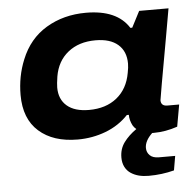

<svg xmlns="http://www.w3.org/2000/svg" viewBox="-52 -592 859 843"><g transform="rotate(-5 377.0 -170.5)"><path d="M273.9 12.2Q165.5 12.2 102.8 -43.5Q40 -99.1 40 -204.1Q40 -286.6 69.8 -358.9Q105.5 -447.8 181.9 -493.4Q258.3 -539.1 356.9 -539.1Q493.7 -539.1 545.9 -456.1H554.2L590.8 -526.9H720.2L698.2 -401.9Q649.9 -133.8 649.9 -127.9Q649.9 -102.1 678.2 -102.1H730L712.9 -5.9Q660.2 12.2 608.9 12.2H601.1Q567.9 43.9 567.9 75.2Q567.9 94.7 581.3 107.9Q594.7 121.1 621.1 121.1H692.9L682.1 184.1Q628.4 198.2 569.8 198.2Q546.9 198.2 527.3 193.4Q507.8 188.5 491.7 178Q475.6 167.5 466.3 149.7Q457 131.8 457 107.9Q457 69.8 477.8 41.5Q498.5 13.2 533.2 -11.2Q523.4 -19.5 518.1 -28.8Q505.9 -52.2 505.9 -76.2H497.1Q455.6 -32.2 397 -10Q338.4 12.2 273.9 12.2ZM334 -112.8Q408.7 -112.8 456.8 -151.6Q504.9 -190.4 517.1 -259.8Q522 -283.7 522 -300.8Q522 -355 487.3 -385Q452.6 -415 388.2 -415Q314.9 -415 267.1 -376.7Q219.2 -338.4 208 -271Q203.1 -238.8 203.1 -223.1Q203.1 -170.9 237.1 -141.8Q271 -112.8 334 -112.8Z"/></g></svg>

Font: Archivo Expanded
Style: Bold Italic
Weight: 700
Width: 7
Italic angle: -10°
Designer: Hector Gatti
Foundry: Omnibus-Type
Version: Version 2.001